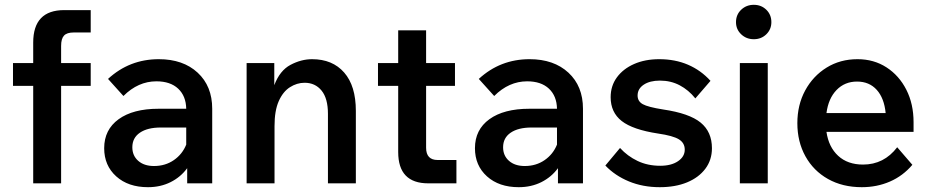

<svg xmlns="http://www.w3.org/2000/svg" viewBox="-20 -762 3866 798"><path d="M234 0H118V-405H34V-500H118V-585Q118 -720 247 -720H357V-627H286Q258 -627 246 -614Q234 -601 234 -571V-500H357V-405H234Z M595 16Q513 16 463 -29Q413 -74 413 -146Q413 -223 473 -266.5Q533 -310 639 -310H754Q753 -363 720.5 -393.5Q688 -424 630 -424Q554 -424 493 -363L429 -434Q518 -516 640 -516Q741 -516 801.5 -460Q862 -404 862 -310V0H758V-63Q731 -26 689 -5Q647 16 595 16ZM620 -72Q667 -72 702.5 -96.5Q738 -121 754 -161V-232H648Q593 -232 561.5 -210.5Q530 -189 530 -150Q530 -115 554.5 -93.5Q579 -72 620 -72Z M1459 0H1343V-289Q1343 -353 1316.5 -385.5Q1290 -418 1246 -418Q1214 -418 1185 -399.5Q1156 -381 1138.5 -341.5Q1121 -302 1121 -238V0H1005V-500H1120V-408Q1143 -469 1187.5 -492.5Q1232 -516 1277 -516Q1362 -516 1410.5 -460.5Q1459 -405 1459 -301Z M1877 0H1760Q1635 0 1635 -130V-405H1551V-500H1635V-636H1751V-500H1871V-405H1751V-148Q1751 -97 1799 -97H1877Z M2136 16Q2054 16 2004 -29Q1954 -74 1954 -146Q1954 -223 2014 -266.5Q2074 -310 2180 -310H2295Q2294 -363 2261.5 -393.5Q2229 -424 2171 -424Q2095 -424 2034 -363L1970 -434Q2059 -516 2181 -516Q2282 -516 2342.5 -460Q2403 -404 2403 -310V0H2299V-63Q2272 -26 2230 -5Q2188 16 2136 16ZM2161 -72Q2208 -72 2243.5 -96.5Q2279 -121 2295 -161V-232H2189Q2134 -232 2102.5 -210.5Q2071 -189 2071 -150Q2071 -115 2095.5 -93.5Q2120 -72 2161 -72Z M2496 -74 2557 -147Q2588 -113 2630 -93Q2672 -73 2724 -73Q2770 -73 2798 -92Q2826 -111 2826 -140Q2826 -168 2801.5 -183Q2777 -198 2715 -207Q2610 -223 2564 -259Q2518 -295 2518 -358Q2518 -405 2544 -440.5Q2570 -476 2615.5 -496Q2661 -516 2720 -516Q2786 -516 2839.5 -493Q2893 -470 2933 -426L2870 -353Q2842 -388 2805 -407.5Q2768 -427 2723 -427Q2681 -427 2655.5 -410Q2630 -393 2630 -365Q2630 -341 2651.5 -329Q2673 -317 2736 -307Q2845 -291 2892 -252.5Q2939 -214 2939 -146Q2939 -97 2911.5 -60.5Q2884 -24 2835.5 -4Q2787 16 2722 16Q2652 16 2594 -8Q2536 -32 2496 -74Z M3186 -670Q3186 -640 3165 -619.5Q3144 -599 3113 -599Q3082 -599 3060.5 -619.5Q3039 -640 3039 -670Q3039 -701 3060.5 -721.5Q3082 -742 3113 -742Q3144 -742 3165 -721.5Q3186 -701 3186 -670ZM3171 0H3055V-500H3171Z M3709 -150 3772 -77Q3733 -31 3679 -7.5Q3625 16 3562 16Q3482 16 3421.5 -18Q3361 -52 3327.5 -112.5Q3294 -173 3294 -250Q3294 -326 3326.5 -386Q3359 -446 3415.5 -481Q3472 -516 3544 -516Q3612 -516 3664.5 -482Q3717 -448 3747 -389Q3777 -330 3777 -254V-214H3415Q3424 -151 3463.5 -114.5Q3503 -78 3567 -78Q3654 -78 3709 -150ZM3542 -423Q3491 -423 3457 -388Q3423 -353 3415 -292H3661Q3655 -354 3624 -388.5Q3593 -423 3542 -423Z"/></svg>

Font: Wix Madefor Text SemiBold
Style: Regular
Weight: 600
Designer: Dalton Maag Ltd
Foundry: Dalton Maag Ltd
Version: Version 3.100